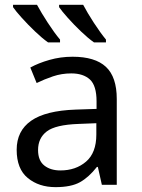

<svg xmlns="http://www.w3.org/2000/svg" viewBox="-20 -768 592 798"><path d="M281.7 -532.2Q375 -532.2 420.2 -490.2Q465.3 -448.2 465.3 -356.4V0H403.3L386.7 -74.2H382.8Q349.1 -31.2 312.3 -10.7Q275.4 9.8 210.9 9.8Q141.6 9.8 95.5 -28.1Q49.3 -65.9 49.3 -145.5Q49.3 -224.1 109.4 -266.1Q169.4 -308.1 294.4 -312.5L381.3 -315.4V-346.7Q381.3 -412.1 353.8 -437.5Q326.2 -462.9 276.4 -462.9Q236.3 -462.9 200.2 -450.7Q164.1 -438.5 132.3 -422.9L106 -487.3Q139.6 -505.9 185.5 -519Q231.4 -532.2 281.7 -532.2ZM380.4 -255.9 305.7 -252.9Q210.9 -249.5 174.6 -221.9Q138.2 -194.3 138.2 -144.5Q138.2 -100.6 164.1 -80.1Q189.9 -59.6 231 -59.6Q294.9 -59.6 337.6 -96.2Q380.4 -132.8 380.4 -209ZM225.6 -748H325.7Q342.8 -715.3 370.1 -673.3Q397.5 -631.3 420.4 -603.5V-591.8H370.6Q345.7 -609.4 316.4 -637.5Q287.1 -665.5 262.2 -693.4Q237.3 -721.2 225.6 -738.3ZM34.2 -748H133.8Q151.4 -715.3 178.7 -673.3Q206.1 -631.3 229.5 -603.5V-591.8H179.7Q154.8 -609.4 125.5 -637.5Q96.2 -665.5 71 -693.4Q45.9 -721.2 34.2 -738.3Z"/></svg>

Font: Lunasima
Style: Regular
Weight: 400
Designer: The DocRepair Project, Monotype Design Team
Foundry: Google
Version: Version 2.009